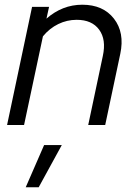

<svg xmlns="http://www.w3.org/2000/svg" viewBox="-20 -530 579 814"><path d="M10 0 116 -501H188L177 -451Q210 -480 248 -495Q286 -510 329 -510Q417 -510 463 -451Q509 -392 490 -302L426 0H354L416 -293Q431 -362 400.5 -404Q370 -446 305 -446Q264 -446 227 -428Q190 -410 162 -376L82 0ZM167 85H242L144 264H89Z"/></svg>

Font: Red Hat Display
Style: Italic
Weight: 400
Italic angle: -12°
Designer: Pentagram / MCKL
Foundry: Pentagram / MCKL
Version: Version 1.003; Red Hat Display Italic